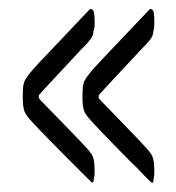

<svg xmlns="http://www.w3.org/2000/svg" viewBox="-20 -518 389 424"><path d="M183.6 -114.7Q182.6 -114.7 150.4 -147Q40 -257.3 40 -262.2Q30.3 -271.5 30.3 -300.8Q30.3 -331.1 32.7 -333Q32.7 -344.2 69.8 -383.3Q70.3 -383.3 177.7 -497.1Q178.7 -498 181.2 -498Q183.6 -498 184.6 -495.6Q189 -495.6 189 -466.8Q189 -453.6 186.5 -450.2Q186.5 -445.3 184.8 -440.4Q183.1 -435.5 179.4 -430.9Q175.8 -426.3 173.1 -423.1Q170.4 -419.9 166 -415.5Q161.6 -411.1 160.6 -410.2Q159.7 -409.2 113 -359.1Q66.4 -309.1 66.4 -308.6Q64.9 -306.2 65.9 -301.8Q65.9 -299.8 84 -281.7Q84.5 -281.2 108.6 -256.6Q132.8 -231.9 156.2 -207.3Q179.7 -182.6 179.7 -180.7Q189 -171.4 189 -141.6Q189 -126 187.5 -126Q187 -113.8 183.6 -114.7ZM315.9 -114.3Q314.5 -114.3 299.8 -129.2Q285.2 -144 282.7 -147Q279.3 -149.4 225.8 -204.3Q172.4 -259.3 172.4 -262.2Q162.1 -272 162.1 -300.8Q162.1 -331.1 164.6 -333Q164.6 -343.8 202.1 -383.3L310.1 -497.1Q311 -498 313.5 -498Q315.4 -498 316.9 -495.6Q320.8 -495.6 320.8 -466.8Q320.8 -454.1 318.8 -450.2Q318.8 -445.3 317.1 -440.4Q315.4 -435.5 311.8 -430.9Q308.1 -426.3 305.4 -423.1Q302.7 -419.9 298.3 -415.5Q293.9 -411.1 293 -410.2Q292 -409.2 245.4 -359.1Q198.7 -309.1 198.7 -308.6Q197.8 -306.6 197.8 -301.8Q197.8 -300.3 216.3 -281.7Q216.8 -281.2 240.7 -256.6Q264.6 -231.9 288.1 -207.3Q311.5 -182.6 311.5 -180.7Q320.8 -171.4 320.8 -141.6Q320.8 -126 319.3 -126Q319.3 -114.3 316.4 -114.3Z"/></svg>

Font: BenchNine Light
Style: Regular
Weight: 300
Version: Version 1 ; ttfautohint (v0.92.18-e454-dirty) -l 8 -r 50 -G 